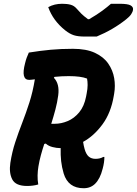

<svg xmlns="http://www.w3.org/2000/svg" viewBox="-20 -979 726 1019"><path d="M183 0Q170 4 154.5 6Q139 8 124 8Q63 8 45 -27Q27 -62 35 -115Q44 -173 61 -224.5Q78 -276 98 -327.5Q118 -379 136 -435Q154 -491 165 -558Q155 -557 147.5 -556Q140 -555 135 -555Q90 -555 113 -643Q117 -660 122 -673.5Q127 -687 133 -700Q195 -710 249.5 -715Q304 -720 367 -720Q438 -720 484 -698.5Q530 -677 554.5 -641.5Q579 -606 586 -564.5Q593 -523 586 -483L584 -471Q569 -380 523.5 -318.5Q478 -257 421 -226Q424 -206 429 -188Q437 -160 451 -148Q465 -136 487 -136Q511 -136 528 -146H534Q534 -117 525 -84Q518 -56 508 -36.5Q498 -17 485 -4Q461 20 424 20Q342 20 318 -58Q308 -92 304.5 -124Q301 -156 302 -193Q300 -193 298 -193Q281 -193 259 -198.5Q237 -204 223 -217L215 -215Q205 -185 197 -155.5Q189 -126 184 -96Q180 -73 179.5 -48Q179 -23 183 0ZM289 -473Q284 -435 274 -397.5Q264 -360 252 -322Q259 -322 270 -322Q305 -322 339.5 -336.5Q374 -351 400.5 -383Q427 -415 437 -467L440 -483Q445 -508 445 -527.5Q445 -547 442 -562Q409 -575 345 -575Q326 -575 306.5 -574Q287 -573 269 -571L266 -566Q297 -534 289 -473ZM493 -785H429Q394 -785 372 -792Q350 -799 326 -818Q261 -870 236 -941Q268 -959 310 -959Q336 -959 354.5 -954Q373 -949 386 -934Q398 -920 411 -907Q424 -894 447 -877H453Q496 -902 523.5 -922.5Q551 -943 569 -959H614Q658 -959 673 -950.5Q688 -942 686 -928Q685 -917 676.5 -904Q668 -891 649 -876Q580 -821 493 -785Z"/></svg>

Font: Recursive Mn Csl St XBd
Style: Italic
Weight: 800
Italic angle: -15°
Monospace: yes
Version: Version 1.079;hotconv 1.0.112;makeotfexe 2.5.65598; ttfautoh